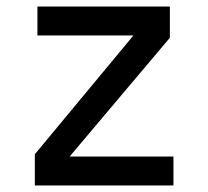

<svg xmlns="http://www.w3.org/2000/svg" viewBox="-20 -570 640 590"><path d="M87 0V-96L390 -461H95V-550H502V-454L194 -89H513V0Z"/></svg>

Font: JetBrains Mono NL Medium
Style: Regular
Weight: 500
Monospace: yes
Designer: Philipp Nurullin, Konstantin Bulenkov
Foundry: JetBrains
Version: Version 2.305; ttfautohint (v1.8.4.7-5d5b)